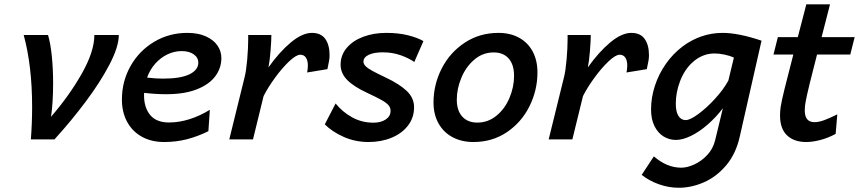

<svg xmlns="http://www.w3.org/2000/svg" viewBox="-20 -655 4035 902"><path d="M235.8 0H125Q130.9 -77.6 130.9 -152.8Q130.9 -345.2 91.3 -490.7H205.6Q217.3 -451.7 223.4 -391.8Q229.5 -332 229.5 -265.1Q229.5 -171.4 219.7 -106.4Q305.7 -205.6 364.5 -309.6Q423.3 -413.6 423.3 -490.7H538.1Q538.1 -435.5 494.6 -352.3Q451.2 -269 382.6 -177.5Q314 -85.9 235.8 0Z M751.5 12.2Q690.9 12.2 646 -12.9Q601.1 -38.1 576.9 -83.3Q552.7 -128.4 552.7 -187.5Q552.7 -272.9 593.3 -344.7Q633.8 -416.5 704.1 -458.5Q774.4 -500.5 859.9 -500.5Q911.1 -500.5 947.3 -484.1Q983.4 -467.8 1001.7 -440.9Q1020 -414.1 1020 -382.3Q1020 -335.4 991.5 -296.9Q962.9 -258.3 904.8 -235.4Q846.7 -212.4 761.2 -212.4Q709.5 -212.4 657.2 -218.8Q656.7 -214.8 656.7 -207Q656.7 -149.9 685.5 -114.7Q714.4 -79.6 774.4 -79.6Q820.8 -79.6 870.1 -95Q919.4 -110.4 965.8 -139.2L959 -38.6Q908.2 -13.7 857.7 -0.7Q807.1 12.2 751.5 12.2ZM745.1 -285.6Q828.1 -285.6 869.9 -305.9Q911.6 -326.2 911.6 -360.4Q911.6 -384.8 889.9 -399.9Q868.2 -415 833.5 -415Q799.8 -415 767.8 -400.1Q735.8 -385.3 710.2 -356.9Q684.6 -328.6 670.9 -290.5Q710.4 -285.6 745.1 -285.6Z M1057.1 0 1129.4 -293.5Q1136.7 -322.3 1141.4 -375.7Q1146 -429.2 1146 -469.7V-490.7H1254.9Q1254.9 -464.4 1251 -415.8Q1247.1 -367.2 1241.2 -338.4Q1292 -410.2 1345.9 -455.3Q1399.9 -500.5 1445.8 -500.5Q1487.8 -500.5 1508.1 -472.2Q1528.3 -443.8 1528.3 -396Q1528.3 -382.8 1526.1 -369.9Q1523.9 -356.9 1518.1 -330.1L1422.9 -314.5Q1426.3 -331.5 1426.3 -347.7Q1426.3 -370.6 1417.2 -384.3Q1408.2 -397.9 1390.6 -397.9Q1371.6 -397.9 1338.6 -366.9Q1305.7 -335.9 1272.2 -290Q1238.8 -244.1 1218.3 -203.6L1168.5 0Z M1778.8 -409.2Q1736.8 -409.2 1712.2 -397.5Q1687.5 -385.7 1687.5 -365.2Q1687.5 -354 1698 -343.8Q1708.5 -333.5 1729 -322.3Q1749.5 -311 1791.5 -291Q1856.9 -260.3 1891.1 -227.5Q1925.3 -194.8 1925.3 -151.4Q1925.3 -102.5 1897 -65.4Q1868.7 -28.3 1819.8 -8.1Q1771 12.2 1711.4 12.2Q1648.4 12.2 1594 -12.2Q1539.6 -36.6 1505.9 -70.8L1556.6 -168.9Q1589.4 -128.4 1634.8 -103.5Q1680.2 -78.6 1734.4 -78.6Q1769.5 -78.6 1792.2 -93.8Q1814.9 -108.9 1814.9 -134.3Q1814.9 -148.9 1805.4 -160.4Q1795.9 -171.9 1773.4 -184.6Q1751 -197.3 1706.1 -218.3Q1643.1 -247.1 1611.6 -278.8Q1580.1 -310.5 1580.1 -351.1Q1580.1 -395.5 1608.4 -429.4Q1636.7 -463.4 1685.5 -481.9Q1734.4 -500.5 1794.4 -500.5Q1851.6 -500.5 1896.7 -489.3Q1941.9 -478 1969.2 -461.9L1926.3 -363.8Q1899.9 -382.3 1861.3 -395.8Q1822.8 -409.2 1778.8 -409.2Z M2321.8 -500.5Q2377 -500.5 2418.2 -478Q2459.5 -455.6 2482.2 -413.6Q2504.9 -371.6 2504.9 -314.9Q2504.9 -231 2467.3 -155.5Q2429.7 -80.1 2361.1 -33.9Q2292.5 12.2 2204.1 12.2Q2148.9 12.2 2106.4 -10.3Q2064 -32.7 2040.3 -75Q2016.6 -117.2 2016.6 -173.8Q2016.6 -257.3 2054.9 -332.8Q2093.3 -408.2 2163.1 -454.3Q2232.9 -500.5 2321.8 -500.5ZM2126 -186.5Q2126 -135.7 2151.6 -107.4Q2177.2 -79.1 2222.2 -79.1Q2272.9 -79.1 2312.5 -111.6Q2352.1 -144 2373.5 -195.1Q2395 -246.1 2395 -298.8Q2395 -351.1 2369.9 -379.9Q2344.7 -408.7 2299.3 -408.7Q2248 -408.7 2208.5 -375Q2168.9 -341.3 2147.5 -289.8Q2126 -238.3 2126 -186.5Z M2557.6 0 2629.9 -293.5Q2637.2 -322.3 2641.8 -375.7Q2646.5 -429.2 2646.5 -469.7V-490.7H2755.4Q2755.4 -464.4 2751.5 -415.8Q2747.6 -367.2 2741.7 -338.4Q2792.5 -410.2 2846.4 -455.3Q2900.4 -500.5 2946.3 -500.5Q2988.3 -500.5 3008.5 -472.2Q3028.8 -443.8 3028.8 -396Q3028.8 -382.8 3026.6 -369.9Q3024.4 -356.9 3018.6 -330.1L2923.3 -314.5Q2926.8 -331.5 2926.8 -347.7Q2926.8 -370.6 2917.7 -384.3Q2908.7 -397.9 2891.1 -397.9Q2872.1 -397.9 2839.1 -366.9Q2806.2 -335.9 2772.7 -290Q2739.3 -244.1 2718.8 -203.6L2668.9 0Z M3168.9 227.1Q3121.6 227.1 3075.4 210.7Q3029.3 194.3 2994.6 166.5L3051.8 79.6Q3112.8 132.8 3180.7 132.8Q3208 132.8 3241.5 117.7Q3274.9 102.5 3302.2 73.5Q3329.6 44.4 3339.4 4.9L3376 -146.5Q3344.2 -104.5 3305.4 -70.6Q3266.6 -36.6 3227.1 -17.1Q3187.5 2.4 3155.3 2.4Q3124 2.4 3097.4 -13.9Q3070.8 -30.3 3054.7 -62.5Q3038.6 -94.7 3038.6 -141.1Q3038.6 -196.3 3056.4 -251.2Q3074.2 -306.2 3107.7 -354.2Q3141.1 -402.3 3186.5 -436.5Q3227.1 -467.3 3274.9 -483.9Q3322.8 -500.5 3375.5 -500.5Q3448.7 -500.5 3557.6 -463.9L3455.1 -12.2Q3437 67.9 3391.6 121.6Q3346.2 175.3 3287.4 201.2Q3228.5 227.1 3168.9 227.1ZM3336.4 -403.8Q3278.3 -403.8 3231.4 -360.4Q3194.8 -326.2 3174.8 -273.4Q3154.8 -220.7 3154.8 -167.5Q3154.8 -130.4 3167.2 -110.6Q3179.7 -90.8 3201.7 -90.8Q3222.2 -90.8 3261.5 -119.9Q3300.8 -148.9 3340.3 -192.4Q3379.9 -235.8 3401.9 -276.9L3427.7 -384.3Q3409.2 -393.1 3384.3 -398.4Q3359.4 -403.8 3336.4 -403.8Z M3767.6 12.2Q3710.4 12.2 3677.5 -19Q3644.5 -50.3 3644.5 -112.8Q3644.5 -131.8 3647.5 -152.8Q3651.4 -179.2 3666.3 -239.5Q3681.2 -299.8 3707 -398.9H3613.8L3634.3 -480.5H3728L3768.1 -634.8H3879.4L3839.8 -480.5H3995.1L3974.6 -398.9H3818.4Q3774.9 -231.9 3765.1 -178.7Q3760.7 -157.7 3760.7 -136.2Q3760.7 -81.1 3806.2 -81.1Q3826.2 -81.1 3851.1 -90.1Q3876 -99.1 3913.6 -117.7L3905.8 -25.9Q3869.1 -6.3 3833 2.9Q3796.9 12.2 3767.6 12.2Z"/></svg>

Font: Lesson One Medium
Style: Italic
Weight: 500
Italic angle: -14°
Designer: But Ko, Victor Gaultney, Annie Olsen, Julie Remington, Don Collingsworth, Eric Hays, Becca Hirsbrunner
Version: Version 1.100